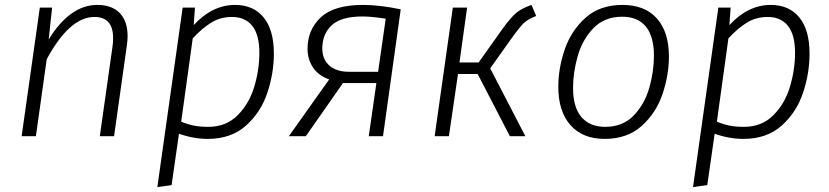

<svg xmlns="http://www.w3.org/2000/svg" viewBox="-20 -554 3371 781"><path d="M499 -407Q499 -389 496 -369L444 0H386L438 -367Q440 -379 440 -400Q440 -485 364 -485Q263 -485 170 -313L126 0H68L142 -523H192L178 -393Q219 -461 269 -497.5Q319 -534 376 -534Q435 -534 467 -501Q499 -468 499 -407Z M723 -523H773L768 -452Q844 -534 936 -534Q1011 -534 1052.5 -483Q1094 -432 1094 -336Q1094 -256 1067.5 -176.5Q1041 -97 980.5 -43Q920 11 825 11Q767 11 708 -10L678 199L620 207ZM1035 -339Q1035 -413 1006 -449Q977 -485 924 -485Q877 -485 840 -462.5Q803 -440 764 -398L717 -59Q744 -48 769 -43Q794 -38 827 -38Q900 -38 947 -85.5Q994 -133 1014.5 -202Q1035 -271 1035 -339Z M1610 -516 1538 0H1480L1511 -216H1375L1224 0H1155L1319 -231Q1276 -246 1253.5 -279Q1231 -312 1231 -356Q1231 -433 1285 -483.5Q1339 -534 1457 -534Q1524 -534 1610 -516ZM1291 -357Q1291 -313 1319.5 -287.5Q1348 -262 1400 -262H1518L1549 -478Q1490 -487 1455 -487Q1367 -487 1329 -451Q1291 -415 1291 -357Z M2161 -489Q2127 -476 2110 -459.5Q2093 -443 2058 -394L1974 -276L2117 0H2054L1923 -253H1843L1806 0H1748L1822 -523H1880L1849 -300H1927L2020 -431Q2055 -480 2078 -500Q2101 -520 2142 -534Z M2251 -201Q2251 -276 2277 -352.5Q2303 -429 2361.5 -481.5Q2420 -534 2512 -534Q2603 -534 2652 -479Q2701 -424 2701 -324Q2701 -250 2675.5 -173Q2650 -96 2591 -42.5Q2532 11 2440 11Q2350 11 2300.5 -45Q2251 -101 2251 -201ZM2640 -328Q2640 -406 2607 -446Q2574 -486 2511 -486Q2439 -486 2394 -439.5Q2349 -393 2330 -326Q2311 -259 2311 -196Q2311 -118 2345 -78Q2379 -38 2442 -38Q2513 -38 2557.5 -84Q2602 -130 2621 -196.5Q2640 -263 2640 -328Z M2902 -523H2952L2947 -452Q3023 -534 3115 -534Q3190 -534 3231.5 -483Q3273 -432 3273 -336Q3273 -256 3246.5 -176.5Q3220 -97 3159.5 -43Q3099 11 3004 11Q2946 11 2887 -10L2857 199L2799 207ZM3214 -339Q3214 -413 3185 -449Q3156 -485 3103 -485Q3056 -485 3019 -462.5Q2982 -440 2943 -398L2896 -59Q2923 -48 2948 -43Q2973 -38 3006 -38Q3079 -38 3126 -85.5Q3173 -133 3193.5 -202Q3214 -271 3214 -339Z"/></svg>

Font: Fira Sans Light
Style: Italic
Weight: 300
Italic angle: -8°
Designer: bBox Type GmbH & Carrois Corporate GbR & Edenspiekermann AG
Foundry: bBox Type GmbH & Carrois Corporate GbR & Edenspiekermann AG
Version: Version 4.301